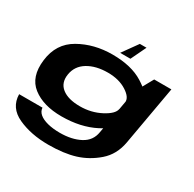

<svg xmlns="http://www.w3.org/2000/svg" viewBox="-208 -986 1463 1446"><g transform="rotate(30 524.0 -263.0)"><path d="M387.5 239Q522.5 239 618 209.5Q713.5 180 792.5 111.5Q871.5 43 892 -71L983 -585.5H833.5L748 -431.5L678 -37Q665.5 42 593.5 80Q521.5 118 418.5 118Q358 118 311.2 106Q264.5 94 238.8 72.2Q213 50.5 211 19H8Q10 135 123 187Q236 239 387.5 239ZM367 4.5Q532.5 4.5 656.2 -59.2Q780 -123 787 -162.5L717.5 -262Q710.5 -216.5 628.8 -173.5Q547 -130.5 449.5 -130.5Q346 -130.5 292.5 -173Q239 -215.5 251.5 -293Q264 -371.5 333.5 -413.8Q403 -456 507 -456Q604 -456 670.5 -413.5Q737 -371 730 -325.5L833 -423Q839.5 -462.5 736.8 -527Q634 -591.5 468.5 -591.5Q309.5 -591.5 184 -520.2Q58.5 -449 40 -294.5Q21 -141 114.5 -68.2Q208 4.5 367 4.5ZM511 -631H600.5L664 -763.5H606Z"/></g></svg>

Font: Anybody ExtraExpanded
Style: Bold Italic
Weight: 700
Width: 8
Italic angle: -10°
Version: Version 1.113;gftools[0.9.25]